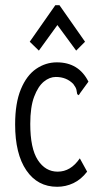

<svg xmlns="http://www.w3.org/2000/svg" viewBox="-20 -705 390 736"><path d="M199 11Q124 11 81 -52Q38 -115 38 -228Q38 -310 60 -363Q82 -416 118.5 -441Q155 -466 198 -466Q282 -466 319 -392L287 -348L282 -340L276 -344Q275 -352 273 -361Q271 -370 261 -383Q235 -410 194 -410Q170 -410 148 -392Q126 -374 111 -334.5Q96 -295 96 -230Q96 -136 125 -91.5Q154 -47 201 -47Q226 -47 247 -59.5Q268 -72 286 -98L314 -47Q291 -17 261.5 -3Q232 11 199 11ZM129 -511 94 -545 192 -685H208L306 -545L272 -511L200 -609Z"/></svg>

Font: Inconsolata ExtraCondensed
Style: Regular
Weight: 400
Width: 2
Monospace: yes
Designer: Raph Levien, Cyreal, Brenton Simpson
Foundry: Raph Levien, Cyreal, Google
Version: Version 3.001; ttfautohint (v1.8.2.53-6de2)